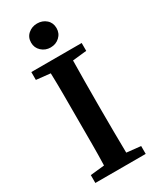

<svg xmlns="http://www.w3.org/2000/svg" viewBox="-218 -930 816 994"><g transform="rotate(-30 189.5 -433.0)"><path d="M39 -616V-663H340V-616L256 -607Q255 -545 254.5 -481.5Q254 -418 254 -353V-310Q254 -247 254.5 -183.5Q255 -120 256 -56L340 -47V0H39V-47L123 -56Q125 -118 125 -182Q125 -246 125 -310V-353Q125 -416 125 -479.5Q125 -543 123 -607ZM190 -723Q159 -723 136.5 -743.5Q114 -764 114 -795Q114 -827 136.5 -846.5Q159 -866 190 -866Q222 -866 244 -846.5Q266 -827 266 -795Q266 -764 244 -743.5Q222 -723 190 -723Z"/></g></svg>

Font: Source Serif Pro SemiBold
Style: Regular
Weight: 600
Designer: Frank Grießhammer
Foundry: Adobe Systems Incorporated
Version: Version 3.001;hotconv 1.0.111;makeotfexe 2.5.65597